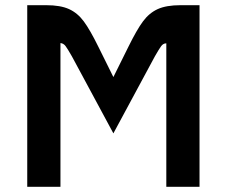

<svg xmlns="http://www.w3.org/2000/svg" viewBox="-20 -720 874 740"><path d="M85 -700H158Q213 -700 246 -685Q279 -670 303 -637.5Q327 -605 359 -540L417 -423L475 -540Q507 -605 531 -637.5Q555 -670 588 -685Q621 -700 676 -700H749V0H621V-553Q609 -553 601 -542Q593 -531 577 -503L417 -206L257 -503Q241 -531 233 -542Q225 -553 213 -554V0H85Z"/></svg>

Font: KoHo
Style: Bold
Weight: 700
Designer: Cadson Demak & Katatrad Team
Foundry: Cadson Demak Co.,Ltd.
Version: Version 1.000; ttfautohint (v1.6)